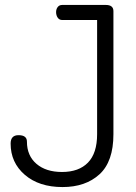

<svg xmlns="http://www.w3.org/2000/svg" viewBox="-20 -751 552 777"><path d="M373 -670H232Q220 -670 213.5 -679.5Q207 -689 207 -702Q207 -714 213.5 -722.5Q220 -731 232 -731H408Q439 -731 439 -706V-208Q439 -97 382.5 -45.5Q326 6 233 6Q138 6 80.5 -43.5Q23 -93 23 -170Q23 -204 55 -204Q89 -204 89 -178Q89 -121 127.5 -88Q166 -55 231 -55Q299 -55 336 -93Q373 -131 373 -208Z"/></svg>

Font: Dosis
Style: Regular
Weight: 400
Designer: Edgar Tolentino, Pablo Impallari, Igino Marini
Foundry: Edgar Tolentino, Pablo Impallari, Igino Marini
Version: Version 1.007